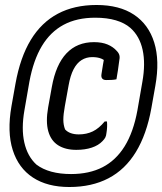

<svg xmlns="http://www.w3.org/2000/svg" viewBox="-20 -735 651 770"><path d="M367 -715Q459 -715 517.5 -676Q576 -637 598.5 -564.5Q621 -492 603 -391L587 -301Q568 -196 525 -125.5Q482 -55 415 -20Q348 15 258 15Q170 15 112 -23Q54 -61 31 -133.5Q8 -206 26 -309L42 -399Q61 -505 103.5 -575Q146 -645 212 -680Q278 -715 367 -715ZM362 -664Q288 -664 235 -635.5Q182 -607 148 -550.5Q114 -494 98 -408L78 -293Q65 -219 77.5 -163.5Q90 -108 126 -75Q151 -56 186 -46.5Q221 -37 265 -37Q338 -37 391.5 -64.5Q445 -92 480 -148.5Q515 -205 531 -292L551 -407Q564 -480 552 -535Q540 -590 503 -623Q480 -643 444.5 -653.5Q409 -664 362 -664ZM357 -566Q389 -566 411.5 -556.5Q434 -547 448 -531Q457 -522 459 -512.5Q461 -503 458 -490Q456 -472 453 -453.5Q450 -435 447 -417Q438 -415 427.5 -414.5Q417 -414 406 -414Q395 -414 390 -420Q385 -426 387 -438Q390 -458 393 -476Q396 -494 401 -521L414 -478Q401 -494 386 -500Q371 -506 350 -506Q326 -506 307 -494Q288 -482 275 -457Q262 -432 255 -392L240 -309Q234 -276 234 -255Q234 -234 241 -216Q250 -206 264 -201Q278 -196 296 -196Q327 -196 352 -208Q377 -220 400 -248H409Q410 -237 409.5 -225.5Q409 -214 407 -202Q406 -191 402.5 -184Q399 -177 391 -169Q375 -152 348 -143Q321 -134 286 -134Q242 -134 213 -152.5Q184 -171 173.5 -209Q163 -247 173 -304L188 -387Q204 -476 246.5 -521Q289 -566 357 -566Z"/></svg>

Font: Rec Mono Semicasual
Style: Italic
Weight: 400
Italic angle: -10°
Version: Version 1.085; ttfautohint (v1.8.4.7-5d5b)